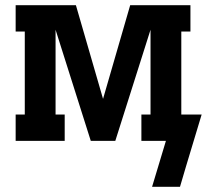

<svg xmlns="http://www.w3.org/2000/svg" viewBox="-20 -540 793 736"><path d="M563 176 616 0H522V-101H557V-426L422 0H328L193 -426V-101H228V0H40V-101H75V-419H40V-520H271L375 -161L479 -520H710V-419H675V-101H753L693 98L670 176Z"/></svg>

Font: Iosevka Etoile
Style: Bold
Weight: 700
Designer: Belleve Invis
Foundry: Belleve Invis
Version: Version 28.1.0; ttfautohint (v1.8.4)